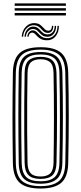

<svg xmlns="http://www.w3.org/2000/svg" viewBox="-20 -1079 468 1106"><path d="M213.8 7Q129.6 7 92.6 -27.1Q55.6 -61.2 54.2 -139.7Q53.2 -213.9 52.5 -277.8Q51.9 -341.8 51.9 -402.1Q51.9 -462.4 52.5 -525.3Q53.2 -588.1 54.2 -660.1Q55.6 -738.9 92.7 -772.9Q129.8 -807 213.8 -807Q295.8 -807 333.5 -773.4Q371.1 -739.7 373 -660.2Q374.5 -595.1 375.3 -533.1Q376.1 -471.1 376.1 -408.6Q376.1 -346 375.3 -279.7Q374.6 -213.3 373 -139.5Q371.1 -58.9 332.7 -25.9Q294.3 7 213.8 7ZM213.8 -6.8Q285.6 -6.8 320.2 -36.6Q354.7 -66.4 356.1 -140.1Q357.5 -208 358.2 -270.5Q358.8 -333.1 358.9 -394.9Q359 -456.6 358.4 -521.8Q357.7 -586.9 356.1 -659.7Q354.7 -732.5 320.7 -762.8Q286.6 -793.2 213.8 -793.2Q138.3 -793.2 105.4 -762Q72.6 -730.8 71.1 -659.7Q70 -599.8 69.3 -542.3Q68.7 -484.8 68.6 -423.9Q68.6 -363 69.1 -293.5Q69.6 -224 71.1 -140.1Q72.3 -66.1 107.1 -36.5Q142 -6.8 213.8 -6.8ZM213.8 -20.7Q147.7 -20.7 118.4 -48.4Q89.1 -76.1 87.9 -140.1Q86.9 -213.9 86.3 -277.8Q85.7 -341.7 85.7 -402Q85.7 -462.4 86.3 -525.2Q86.9 -588 87.9 -659.7Q89.1 -723.8 118.3 -751.5Q147.4 -779.3 213.8 -779.3Q277.7 -779.3 307.6 -752.2Q337.5 -725 339.2 -659.3Q340.6 -597.8 341.5 -536.1Q342.3 -474.5 342.3 -411Q342.3 -347.4 341.6 -280.2Q340.8 -213.1 339.2 -140.5Q337.7 -74.1 307 -47.4Q276.3 -20.7 213.8 -20.7ZM213.8 -34.6Q266.6 -34.6 293.8 -57.6Q321 -80.7 322.3 -140.9Q323.7 -207.5 324.4 -270.8Q325.1 -334.1 325.2 -396.7Q325.3 -459.4 324.6 -524.2Q323.9 -589.1 322.3 -658.9Q321 -718.3 294.5 -741.8Q268 -765.4 213.8 -765.4Q156.4 -765.4 131.2 -740.8Q106 -716.1 104.8 -659.3Q103.7 -594.6 103 -532.9Q102.4 -471.3 102.3 -409Q102.2 -346.7 102.9 -280.5Q103.5 -214.2 104.8 -140.5Q106 -84.1 131.2 -59.3Q156.3 -34.6 213.8 -34.6ZM213.8 -48.4Q165.6 -48.4 144.1 -70Q122.6 -91.6 121.8 -141.5Q120.2 -226.9 119.7 -311.8Q119.2 -396.7 119.7 -483Q120.2 -569.4 121.8 -658.9Q122.6 -710.8 145.4 -731.2Q168.3 -751.6 213.8 -751.6Q260.3 -751.6 282.3 -730.6Q304.2 -709.6 305.4 -658.6Q306.9 -595.3 307.7 -533.9Q308.5 -472.6 308.5 -410.2Q308.5 -347.7 307.8 -281.5Q307.1 -215.2 305.5 -141.8Q304.3 -90.2 282.1 -69.3Q259.9 -48.4 213.8 -48.4ZM213.8 -62.3Q251.3 -62.3 269.5 -80.2Q287.7 -98.2 288.5 -142.7Q289.5 -206.7 290.1 -268Q290.7 -329.3 290.8 -391.4Q290.8 -453.4 290.3 -519.1Q289.8 -584.7 288.5 -657.1Q287.7 -703.2 268.9 -720.4Q250 -737.7 213.8 -737.7Q175.8 -737.7 157.6 -719.9Q139.4 -702.2 138.6 -658.3Q137.2 -575.8 136.6 -494.1Q135.9 -412.3 136.4 -325.7Q136.8 -239 138.6 -141.5Q139.4 -99.1 157 -80.7Q174.6 -62.3 213.8 -62.3ZM105 -867.7Q107.8 -904.4 130.2 -926.5Q152.7 -948.6 183.5 -945.6Q199.1 -944.2 208.8 -937.8Q218.4 -931.4 225.5 -923.4Q232.5 -915.4 239.4 -909.2Q246.3 -903.1 256 -902.3Q267.1 -901.3 273.2 -908.9Q279.3 -916.4 279.3 -930.1H287Q287 -910.9 278.5 -899.8Q270 -888.6 253.8 -889.4Q241.7 -890 233.8 -896.1Q225.9 -902.2 219 -910.2Q212.1 -918.2 203.4 -924.9Q194.6 -931.6 180.9 -933.4Q155.2 -936.7 135.2 -917.8Q115.2 -898.9 113 -867.7ZM121.2 -867.7Q123.3 -895.8 139.4 -912Q155.6 -928.2 177.1 -925.4Q189.9 -924 198.4 -917.4Q206.8 -910.8 213.9 -902.7Q221 -894.6 229.4 -888.3Q237.9 -881.9 250.8 -880.9Q270.4 -879.6 282.7 -893Q295 -906.5 295.2 -930.1H303.2Q303.3 -900.5 288.4 -883Q273.5 -865.5 249.1 -867.3Q234.8 -868.2 225.4 -874.6Q216 -881 208.7 -889.1Q201.5 -897.3 193.6 -903.9Q185.8 -910.4 174.6 -911.8Q157.2 -914 144 -901.4Q130.7 -888.8 129.2 -867.7ZM137.2 -867.7Q138.7 -885.3 148.9 -895.5Q159.1 -905.7 172.6 -903.7Q182.3 -902.3 189.6 -895.9Q196.9 -889.5 204.4 -881.4Q211.8 -873.2 221.7 -866.8Q231.6 -860.4 246.6 -859.2Q274.4 -856.7 293 -876.6Q311.6 -896.5 311.2 -930.1H319.3Q319.4 -891 298.5 -867.9Q277.6 -844.9 243.9 -847.1Q227.2 -848.1 215.9 -854.2Q204.7 -860.3 196.8 -868.1Q188.9 -875.9 182.6 -882.4Q176.4 -888.8 169.6 -890.6Q161.6 -892.8 153.6 -886.8Q145.6 -880.8 145.2 -867.7ZM64.6 -1045.6V-1059.4H359.6V-1045.6ZM64.6 -990.1V-1004H359.6V-990.1ZM64.6 -1017.9V-1031.7H359.6V-1017.9Z"/></svg>

Font: Big Shoulders Inline Text SC Thin
Style: Regular
Weight: 100
Designer: Patric King
Foundry: XO Type Co
Version: Version 2.002